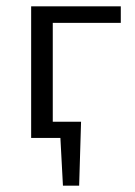

<svg xmlns="http://www.w3.org/2000/svg" viewBox="-20 -434 424 604"><path d="M78 -414H360V-362H146V-51H235L229 150H178L170 0H78Z"/></svg>

Font: LXGW Bright GB
Style: Regular
Weight: 400
Designer: Christian Thalmann (Catharsis Fonts)
Foundry: LXGW / Christian Thalmann (Catharsis Fonts) / Fontworks Inc.
Version: Version 5.510